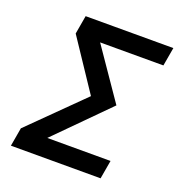

<svg xmlns="http://www.w3.org/2000/svg" viewBox="-126 -798 842 904"><g transform="rotate(20 294.5 -346.5)"><path d="M117.2 -33.2 43.9 -92.8 302.2 -348.1 133.8 -600.6 211.9 -665 429.7 -348.1ZM27.8 0 43.9 -92.8H493.2L477.1 0ZM133.8 -600.6 149.9 -693.4H589.4L573.2 -600.6Z"/></g></svg>

Font: Cascadia Code
Style: Italic
Weight: 400
Italic angle: -10°
Designer: Aaron Bell
Foundry: Saja Typeworks
Version: Version 2407.024